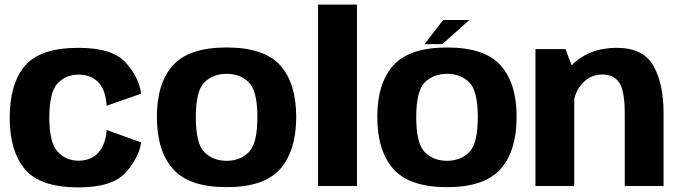

<svg xmlns="http://www.w3.org/2000/svg" viewBox="-20 -805 2948 831"><path d="M319.5 6Q467 6 524.2 -58.5Q581.5 -123 591 -188.5L441.5 -242.5Q437.5 -179.5 405.8 -144.5Q374 -109.5 319.5 -109.5Q265.5 -109.5 229.5 -148.5Q193.5 -187.5 193.5 -295Q193.5 -407 229.5 -444.5Q265.5 -482 319.5 -482Q374 -482 405.8 -448.8Q437.5 -415.5 441.5 -347.5L591 -399.5Q581.5 -470 524.2 -534Q467 -598 319.5 -598Q153.5 -598 87.8 -520Q22 -442 22 -295Q22 -151.5 87.8 -72.8Q153.5 6 319.5 6Z M961 5Q1123.5 5 1192.8 -73.8Q1262 -152.5 1262 -299Q1262 -445 1192.8 -522.2Q1123.5 -599.5 961 -599.5Q798 -599.5 728.5 -522.2Q659 -445 659 -299Q659 -152.5 728.5 -73.8Q798 5 961 5ZM961 -109Q902.5 -109 865 -146Q827.5 -183 827.5 -298Q827.5 -412.5 865 -449Q902.5 -485.5 961 -485.5Q1019 -485.5 1056.5 -449Q1094 -412.5 1094 -298Q1094 -183 1056.5 -146Q1019 -109 961 -109Z M1356.5 0H1525V-785H1356.5Z M1915 5Q2077.5 5 2146.8 -73.8Q2216 -152.5 2216 -299Q2216 -445 2146.8 -522.2Q2077.5 -599.5 1915 -599.5Q1752 -599.5 1682.5 -522.2Q1613 -445 1613 -299Q1613 -152.5 1682.5 -73.8Q1752 5 1915 5ZM1915 -109Q1856.5 -109 1819 -146Q1781.5 -183 1781.5 -298Q1781.5 -412.5 1819 -449Q1856.5 -485.5 1915 -485.5Q1973 -485.5 2010.5 -449Q2048 -412.5 2048 -298Q2048 -183 2010.5 -146Q1973 -109 1915 -109ZM1817.5 -614H1894.5L2011.5 -718.5H1898Z M2297.5 0H2465.5V-492.5L2427.5 -592.5H2297.5ZM2684 0H2852V-316.5Q2852 -442.5 2808 -520.2Q2764 -598 2649.5 -598Q2528.5 -598 2453.5 -521.8Q2378.5 -445.5 2378.5 -367L2460 -329Q2460 -397 2496.8 -439.8Q2533.5 -482.5 2586 -482.5Q2636 -482.5 2660 -447.5Q2684 -412.5 2684 -314Z"/></svg>

Font: Anybody UltraCondensed Thin
Style: Bold
Weight: 700
Version: Version 1.111